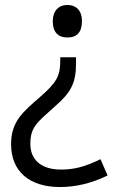

<svg xmlns="http://www.w3.org/2000/svg" viewBox="-20 -566 469 778"><path d="M312 -480C312 -436 292.5 -414.1 252.9 -414.1C214.4 -414.1 193.8 -437 193.8 -480C193.8 -521.5 217.3 -545.9 252.9 -545.9C286.1 -545.9 312 -526.4 312 -480ZM224.1 -334H288.1V-309.1C288.1 -229.5 267.1 -190.9 204.1 -136.2C164.6 -101.6 140.1 -78.6 130.4 -66.4C110.4 -42 103 -19.5 103 17.1C103 82 147.5 121.1 227.1 121.1C279.3 121.1 323.2 110.4 387.2 79.1L416 145C352.1 176.3 287.6 191.9 223.1 191.9C99.6 191.9 24.9 128.9 24.9 18.1C24.9 -27.3 36.6 -60.1 57.6 -89.4C78.6 -118.2 107.9 -143.1 143.1 -173.8C209 -231 224.1 -258.3 224.1 -318.8Z"/></svg>

Font: OpenSansEmoji
Style: Regular
Weight: 400
Foundry: MorbZ
Version: Version 1.000;PS 001.000;hotconv 1.0.70;makeotf.lib2.5.58329